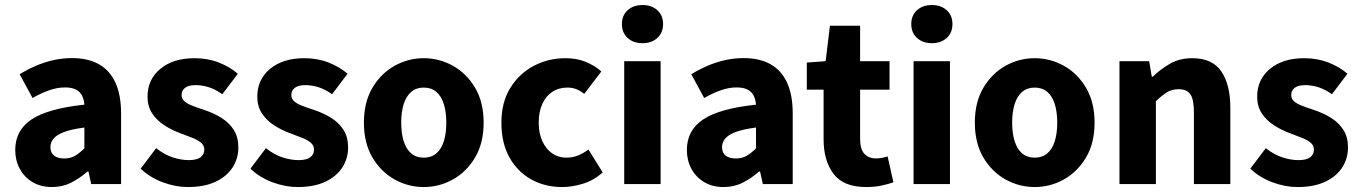

<svg xmlns="http://www.w3.org/2000/svg" viewBox="-20 -743 5489 775"><path d="M189.8 12Q144.5 12 111.2 -8Q78 -27.9 59.7 -61.8Q41.5 -95.7 41.5 -137.6Q41.5 -216.9 107.5 -261Q173.5 -305 320.6 -320.5Q319 -341.6 311 -357.2Q303 -372.9 286.2 -381.5Q269.5 -390.1 242.6 -390.1Q211.7 -390.1 179.7 -379Q147.7 -368 111.4 -347.4L59.3 -443.4Q90.8 -462.6 125 -477.4Q159.2 -492.2 195.8 -500.3Q232.4 -508.5 271.4 -508.5Q334.6 -508.5 378.7 -484Q422.8 -459.5 445.8 -409.7Q468.8 -360 468.8 -283.7V0H348.2L337 -50.6H333Q301.7 -23.2 266.9 -5.6Q232.1 12 189.8 12ZM239.2 -103.3Q264.2 -103.3 282.8 -114.1Q301.4 -124.9 320.6 -144.3V-228.2Q268.1 -221.3 238.2 -210Q208.4 -198.6 195.9 -183.2Q183.5 -167.8 183.5 -149Q183.5 -125.8 198.6 -114.5Q213.7 -103.3 239.2 -103.3Z M738.3 12Q688.7 12 637 -7.2Q585.2 -26.5 547.8 -62.2L610.3 -144.9Q644.4 -118.2 677.9 -107.5Q711.3 -96.7 741.9 -96.7Q774.8 -96.7 789.7 -108.4Q804.6 -120 804.6 -139.4Q804.6 -155.8 791.5 -166.9Q778.3 -178 756.6 -186.6Q734.9 -195.3 707.7 -205.3Q672.3 -218.3 642.3 -238Q612.2 -257.7 593.8 -286Q575.5 -314.3 575.5 -352.8Q575.5 -422.6 627.6 -465.4Q679.7 -508.1 765 -508.1Q818.8 -508.1 863.6 -490.5Q908.3 -472.9 939.9 -445.3L877.4 -362.7Q850.1 -382.1 823.1 -390.8Q796.1 -399.4 769.6 -399.4Q740.9 -399.4 726.9 -388.4Q712.9 -377.5 712.9 -359.8Q712.9 -345.6 722.8 -335.7Q732.6 -325.9 753.1 -317.5Q773.7 -309.1 805.2 -299Q843.2 -286.4 874.4 -266.8Q905.6 -247.2 923.9 -218.2Q942.1 -189.2 942.1 -148Q942.1 -103.1 918.7 -66.9Q895.4 -30.8 850.1 -9.4Q804.8 12 738.3 12Z M1181.3 12Q1131.7 12 1080 -7.2Q1028.2 -26.5 990.8 -62.2L1053.3 -144.9Q1087.4 -118.2 1120.9 -107.5Q1154.3 -96.7 1184.9 -96.7Q1217.8 -96.7 1232.7 -108.4Q1247.6 -120 1247.6 -139.4Q1247.6 -155.8 1234.5 -166.9Q1221.3 -178 1199.6 -186.6Q1177.9 -195.3 1150.7 -205.3Q1115.3 -218.3 1085.3 -238Q1055.2 -257.7 1036.8 -286Q1018.5 -314.3 1018.5 -352.8Q1018.5 -422.6 1070.6 -465.4Q1122.7 -508.1 1208 -508.1Q1261.8 -508.1 1306.6 -490.5Q1351.3 -472.9 1382.9 -445.3L1320.4 -362.7Q1293.1 -382.1 1266.1 -390.8Q1239.1 -399.4 1212.6 -399.4Q1183.9 -399.4 1169.9 -388.4Q1155.9 -377.5 1155.9 -359.8Q1155.9 -345.6 1165.8 -335.7Q1175.6 -325.9 1196.1 -317.5Q1216.7 -309.1 1248.2 -299Q1286.2 -286.4 1317.4 -266.8Q1348.6 -247.2 1366.9 -218.2Q1385.1 -189.2 1385.1 -148Q1385.1 -103.1 1361.7 -66.9Q1338.4 -30.8 1293.1 -9.4Q1247.8 12 1181.3 12Z M1690.5 12Q1627.8 12 1572.7 -18.7Q1517.6 -49.5 1483.2 -107.5Q1448.9 -165.6 1448.9 -247.9Q1448.9 -330.4 1483.2 -388.5Q1517.6 -446.7 1572.7 -477.4Q1627.8 -508.1 1690.5 -508.1Q1753.3 -508.1 1808.3 -477.4Q1863.3 -446.7 1897.8 -388.5Q1932.2 -330.4 1932.2 -247.9Q1932.2 -165.6 1897.8 -107.5Q1863.3 -49.5 1808.3 -18.7Q1753.3 12 1690.5 12ZM1690.5 -106.6Q1720.9 -106.6 1741.3 -123.9Q1761.7 -141.2 1771.6 -173.1Q1781.5 -205 1781.5 -247.9Q1781.5 -290.8 1771.6 -322.8Q1761.7 -354.7 1741.3 -372.1Q1720.9 -389.5 1690.5 -389.5Q1660.1 -389.5 1639.8 -372.1Q1619.5 -354.7 1609.5 -322.8Q1599.5 -290.8 1599.5 -247.9Q1599.5 -205 1609.5 -173.1Q1619.5 -141.2 1639.8 -123.9Q1660.1 -106.6 1690.5 -106.6Z M2249.2 12Q2179.9 12 2124.4 -18.7Q2068.9 -49.5 2036.4 -107.5Q2003.9 -165.6 2003.9 -247.9Q2003.9 -330.4 2040.1 -388.5Q2076.2 -446.7 2135 -477.4Q2193.8 -508.1 2262.4 -508.1Q2308.2 -508.1 2344.1 -493.4Q2380 -478.7 2407.3 -454.7L2338.2 -363.9Q2321.2 -377.8 2305.1 -383.6Q2289 -389.5 2270.6 -389.5Q2235.3 -389.5 2209.1 -372.1Q2182.9 -354.7 2168.7 -322.8Q2154.5 -290.8 2154.5 -247.9Q2154.5 -205 2169.2 -173.1Q2183.9 -141.2 2208.8 -123.9Q2233.7 -106.6 2265.7 -106.6Q2291.8 -106.6 2313.9 -115.7Q2335.9 -124.8 2355.2 -139.6L2412.7 -47.1Q2377 -14.9 2333.3 -1.5Q2289.6 12 2249.2 12Z M2499.6 0V-496H2646.5V0ZM2573.4 -568.7Q2536.5 -568.7 2513.4 -589.8Q2490.3 -610.9 2490.3 -645.9Q2490.3 -680.7 2513.4 -701.7Q2536.5 -722.7 2573.4 -722.7Q2610.4 -722.7 2633.4 -701.7Q2656.5 -680.7 2656.5 -645.9Q2656.5 -610.9 2633.4 -589.8Q2610.4 -568.7 2573.4 -568.7Z M2900.8 12Q2855.5 12 2822.2 -8Q2789 -27.9 2770.7 -61.8Q2752.5 -95.7 2752.5 -137.6Q2752.5 -216.9 2818.5 -261Q2884.5 -305 3031.6 -320.5Q3030 -341.6 3022 -357.2Q3014 -372.9 2997.2 -381.5Q2980.5 -390.1 2953.6 -390.1Q2922.7 -390.1 2890.7 -379Q2858.7 -368 2822.4 -347.4L2770.3 -443.4Q2801.8 -462.6 2836 -477.4Q2870.2 -492.2 2906.8 -500.3Q2943.4 -508.5 2982.4 -508.5Q3045.6 -508.5 3089.7 -484Q3133.8 -459.5 3156.8 -409.7Q3179.8 -360 3179.8 -283.7V0H3059.2L3048 -50.6H3044Q3012.7 -23.2 2977.9 -5.6Q2943.1 12 2900.8 12ZM2950.2 -103.3Q2975.2 -103.3 2993.8 -114.1Q3012.4 -124.9 3031.6 -144.3V-228.2Q2979.1 -221.3 2949.2 -210Q2919.4 -198.6 2906.9 -183.2Q2894.5 -167.8 2894.5 -149Q2894.5 -125.8 2909.6 -114.5Q2924.7 -103.3 2950.2 -103.3Z M3476.1 12Q3384.4 12 3344.4 -41.4Q3304.4 -94.8 3304.4 -180.6V-381H3236.6V-490.5L3312.6 -496L3330 -639H3451.8V-496H3570.6V-381H3451.8V-182.2Q3451.8 -140.4 3469.3 -121.9Q3486.9 -103.5 3515.7 -103.5Q3528.2 -103.5 3540.8 -105.9Q3553.4 -108.3 3562.8 -111.7L3586.2 -7.1Q3566.7 -0.1 3538.7 5.9Q3510.7 12 3476.1 12Z M3667.6 0V-496H3814.5V0ZM3741.4 -568.7Q3704.5 -568.7 3681.4 -589.8Q3658.3 -610.9 3658.3 -645.9Q3658.3 -680.7 3681.4 -701.7Q3704.5 -722.7 3741.4 -722.7Q3778.4 -722.7 3801.4 -701.7Q3824.5 -680.7 3824.5 -645.9Q3824.5 -610.9 3801.4 -589.8Q3778.4 -568.7 3741.4 -568.7Z M4156.5 12Q4093.8 12 4038.7 -18.7Q3983.6 -49.5 3949.2 -107.5Q3914.9 -165.6 3914.9 -247.9Q3914.9 -330.4 3949.2 -388.5Q3983.6 -446.7 4038.7 -477.4Q4093.8 -508.1 4156.5 -508.1Q4219.3 -508.1 4274.3 -477.4Q4329.3 -446.7 4363.8 -388.5Q4398.2 -330.4 4398.2 -247.9Q4398.2 -165.6 4363.8 -107.5Q4329.3 -49.5 4274.3 -18.7Q4219.3 12 4156.5 12ZM4156.5 -106.6Q4186.9 -106.6 4207.3 -123.9Q4227.7 -141.2 4237.6 -173.1Q4247.5 -205 4247.5 -247.9Q4247.5 -290.8 4237.6 -322.8Q4227.7 -354.7 4207.3 -372.1Q4186.9 -389.5 4156.5 -389.5Q4126.1 -389.5 4105.8 -372.1Q4085.5 -354.7 4075.5 -322.8Q4065.5 -290.8 4065.5 -247.9Q4065.5 -205 4075.5 -173.1Q4085.5 -141.2 4105.8 -123.9Q4126.1 -106.6 4156.5 -106.6Z M4498.7 0V-496.1H4618.6L4629.2 -433.3H4632.9Q4664.3 -463.9 4702.9 -486Q4741.6 -508.1 4792.3 -508.1Q4873.7 -508.1 4909.9 -454.6Q4946.2 -401 4946.2 -308V0H4799.2V-289.2Q4799.2 -342.8 4784.5 -362.9Q4769.9 -382.9 4737.5 -382.9Q4709.8 -382.9 4690.1 -370.4Q4670.4 -358 4645.7 -334.7V0Z M5217.3 12Q5167.7 12 5116 -7.2Q5064.2 -26.5 5026.8 -62.2L5089.3 -144.9Q5123.4 -118.2 5156.9 -107.5Q5190.3 -96.7 5220.9 -96.7Q5253.8 -96.7 5268.7 -108.4Q5283.6 -120 5283.6 -139.4Q5283.6 -155.8 5270.5 -166.9Q5257.3 -178 5235.6 -186.6Q5213.9 -195.3 5186.7 -205.3Q5151.3 -218.3 5121.3 -238Q5091.2 -257.7 5072.8 -286Q5054.5 -314.3 5054.5 -352.8Q5054.5 -422.6 5106.6 -465.4Q5158.7 -508.1 5244 -508.1Q5297.8 -508.1 5342.6 -490.5Q5387.3 -472.9 5418.9 -445.3L5356.4 -362.7Q5329.1 -382.1 5302.1 -390.8Q5275.1 -399.4 5248.6 -399.4Q5219.9 -399.4 5205.9 -388.4Q5191.9 -377.5 5191.9 -359.8Q5191.9 -345.6 5201.8 -335.7Q5211.6 -325.9 5232.1 -317.5Q5252.7 -309.1 5284.2 -299Q5322.2 -286.4 5353.4 -266.8Q5384.6 -247.2 5402.9 -218.2Q5421.1 -189.2 5421.1 -148Q5421.1 -103.1 5397.7 -66.9Q5374.4 -30.8 5329.1 -9.4Q5283.8 12 5217.3 12Z"/></svg>

Font: Source Sans Variable
Style: Regular
Weight: 200
Designer: Paul D. Hunt
Foundry: Adobe Systems Incorporated
Version: Version 3.006;hotconv 1.0.111;makeotfexe 2.5.65597